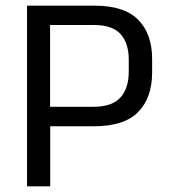

<svg xmlns="http://www.w3.org/2000/svg" viewBox="-20 -659 600 679"><path d="M313 -212.5H129.6V-281.4H310.8Q376.5 -281.4 405.9 -314.2Q435.3 -347 435.3 -404.5V-448.1Q435.3 -506.6 406.2 -538.6Q377.1 -570.6 311.9 -570.6H129V-639H313.7Q420.3 -639 469.1 -588.8Q518 -538.7 518 -450.3V-402.3Q518 -313.7 468.8 -263.1Q419.7 -212.5 313 -212.5ZM157.5 0H75.6V-639H157.1V-261.1L157.5 -224.1Z"/></svg>

Font: Anek Kannada Medium
Style: Regular
Weight: 500
Designer: Vaishnavi Murthy, Maithili Shingre (Kannada) & Yesha Goshar (Latin)
Foundry: Ek Type
Version: Version 1.003